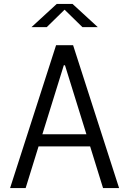

<svg xmlns="http://www.w3.org/2000/svg" viewBox="-20 -961 660 981"><path d="M588.5 0 353.5 -730H266.5L31.5 0H111L177 -213H440.5L506.5 0ZM141 -822.5H219L310 -911.5L401 -822.5H479.5L350.5 -941H270ZM196.5 -275 306 -627.5H312L421.5 -275Z"/></svg>

Font: Monaspace Argon Light
Style: Regular
Weight: 300
Designer: Riley Cran & the Lettermatic Team
Foundry: Lettermatic
Version: Version 1.000 (Monaspace Argon)